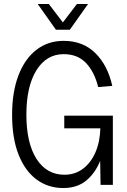

<svg xmlns="http://www.w3.org/2000/svg" viewBox="-20 -932 640 968"><path d="M299 16Q223 16 165 -26.5Q107 -69 74 -151.5Q41 -234 41 -354Q41 -467 72.5 -550.5Q104 -634 162.5 -680Q221 -726 301 -726Q398 -726 460.5 -664.5Q523 -603 546 -499L475 -493Q456 -570 413.5 -614.5Q371 -659 301 -659Q214 -659 163.5 -577.5Q113 -496 113 -354Q113 -211 164 -131Q215 -51 305 -51Q358 -51 398 -81Q438 -111 461 -163.5Q484 -216 486 -285H304V-349H549V0H487L485 -121Q460 -59 414.5 -21.5Q369 16 299 16ZM170 -912H226L297 -819L368 -912H424L332 -782H262Z"/></svg>

Font: Geist Mono Light
Style: Regular
Weight: 300
Monospace: yes
Designer: Basement.studio, Andrés Briganti, Mateo Zaragoza
Foundry: Basement.studio, Vercel, Andrés Briganti, Guido Ferreyra, Mateo Zaragoza
Version: Version 1.500; ttfautohint (v1.8.4.7-5d5b)